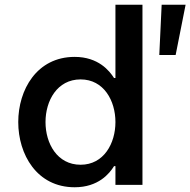

<svg xmlns="http://www.w3.org/2000/svg" viewBox="-20 -780 803 810"><path d="M295 10C395 10 442 -48 461 -79H467V0H581V-760H467V-451H461C442 -481 395 -540 295 -540C135 -540 57 -401 57 -265C57 -129 135 10 295 10ZM721 -548 763 -760H662L652 -548ZM320 -85C221 -85 172 -175 172 -265C172 -355 221 -445 320 -445C418 -445 467 -355 467 -265C467 -175 418 -85 320 -85Z"/></svg>

Font: Be Vietnam Pro Medium
Style: Regular
Weight: 500
Designer: Lam Bao, Tony Le, Vietanh Nguyen
Foundry: Yellow Type Foundry
Version: Version 1.002